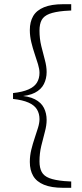

<svg xmlns="http://www.w3.org/2000/svg" viewBox="-20 -735 392 914"><path d="M42 -264V-292Q88 -297 116 -309.5Q144 -322 156 -342Q168 -362 168 -388Q168 -406 161 -429Q154 -452 145 -478.5Q136 -505 129 -534Q122 -563 122 -592Q122 -631 138 -658.5Q154 -686 189.5 -700.5Q225 -715 280 -715H319V-685L286 -683Q241 -679 215 -669Q189 -659 178.5 -640Q168 -621 168 -589Q168 -551 176.5 -516Q185 -481 193.5 -450Q202 -419 202 -392Q202 -361 189 -335Q176 -309 146 -293.5Q116 -278 65 -276V-280Q116 -278 146 -262.5Q176 -247 189 -221.5Q202 -196 202 -164Q202 -138 193.5 -107Q185 -76 176.5 -40.5Q168 -5 168 33Q168 64 178.5 83.5Q189 103 215 113Q241 123 286 127L319 129V159H280Q225 159 189.5 144.5Q154 130 138 102.5Q122 75 122 36Q122 6 129 -22.5Q136 -51 145 -77.5Q154 -104 161 -127Q168 -150 168 -168Q168 -194 156 -214Q144 -234 116 -246.5Q88 -259 42 -264Z"/></svg>

Font: Source Serif 4 18pt Light
Style: Regular
Weight: 300
Designer: Frank Grießhammer
Foundry: Adobe Systems Incorporated
Version: Version 4.004;hotconv 1.0.116;makeotfexe 2.5.65601